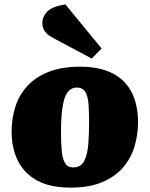

<svg xmlns="http://www.w3.org/2000/svg" viewBox="-20 -838 682 875"><path d="M301 17Q208 17 149 -15.5Q90 -48 61.5 -105.5Q33 -163 33 -238Q33 -298 50 -351.5Q67 -405 104.5 -446Q142 -487 201.5 -510.5Q261 -534 345 -534Q434 -534 492.5 -504Q551 -474 580 -417.5Q609 -361 609 -281Q609 -224 593 -170.5Q577 -117 541 -75Q505 -33 446 -8Q387 17 301 17ZM314 -75Q349 -75 364 -105Q379 -135 382.5 -182.5Q386 -230 386 -282Q386 -327 383.5 -362.5Q381 -398 369 -418.5Q357 -439 330 -439Q314 -439 300.5 -430Q287 -421 277.5 -398.5Q268 -376 263 -336Q258 -296 258 -233Q258 -184 261.5 -148.5Q265 -113 277 -94Q289 -75 314 -75ZM443 -617 398 -571 213 -670Q197 -679 185 -694.5Q173 -710 173 -732Q173 -762 195 -785Q217 -808 278 -818Z"/></svg>

Font: Literata Black
Style: Italic
Weight: 900
Italic angle: -2°
Designer: Latin by Veronika Burian and Jose Scaglione. Greek by Irene Vlachou. Cyrillic by Vera Evstafieva
Foundry: TypeTogether
Version: Version 3.002